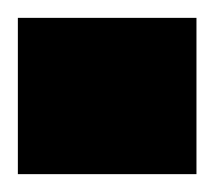

<svg xmlns="http://www.w3.org/2000/svg" viewBox="-20 -370 240 215"><path d="M200 -350H0V-175H200Z"/></svg>

Font: Variable Test Axis Matching
Style: Regular
Weight: 400
Version: Version 1.000